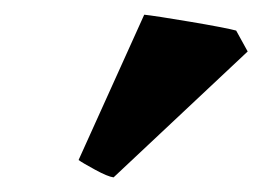

<svg xmlns="http://www.w3.org/2000/svg" viewBox="-20 -705 355 260"><path d="M133.8 -464.8Q126 -465.8 108.9 -475.1Q91.8 -484.4 86.4 -488.3L175.3 -685.1Q180.7 -684.6 198.5 -681.9Q216.3 -679.2 237.8 -675.5Q259.3 -671.9 277.1 -668.5Q294.9 -665 299.8 -663.6L315.4 -635.3Z"/></svg>

Font: Dai Banna SIL
Style: Bold
Weight: 700
Designer: Victor Gaultney
Foundry: SIL International
Version: Version 4.000